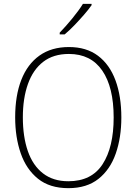

<svg xmlns="http://www.w3.org/2000/svg" viewBox="-20 -970 711 1000"><path d="M612 -358Q612 -254 583 -170.5Q554 -87 493 -38.5Q432 10 336 10Q239 10 178 -39Q117 -88 88 -171.5Q59 -255 59 -359Q59 -472 91 -554Q123 -636 185.5 -680.5Q248 -725 339 -725Q430 -725 490.5 -679.5Q551 -634 581.5 -551.5Q612 -469 612 -358ZM99 -359Q99 -258 125 -183Q151 -108 204 -67Q257 -26 336 -26Q457 -26 514.5 -115Q572 -204 572 -358Q572 -516 512.5 -602.5Q453 -689 339 -689Q258 -689 205 -648Q152 -607 125.5 -532.5Q99 -458 99 -359ZM457 -943Q441 -920 417 -892.5Q393 -865 367 -838Q341 -811 317 -791H291V-800Q323 -833 357 -874.5Q391 -916 412 -950H457Z"/></svg>

Font: Noto Sans Armenian SemiCondensed ExtraLight
Style: Regular
Weight: 200
Width: 4
Designer: Monotype Design Team
Foundry: Monotype Imaging Inc.
Version: Version 2.008; ttfautohint (v1.8.4.7-5d5b)